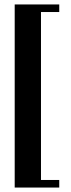

<svg xmlns="http://www.w3.org/2000/svg" viewBox="-20 -695 319 862"><path d="M46 147V-675H246V-641H164V113H246V147Z"/></svg>

Font: UnnaBold
Style: Bold
Weight: 700
Designer: Jorge de Buen Unna
Foundry: Omnibus-Type
Version: Version 2.008;hotconv 1.0.109;makeotfexe 2.5.65596